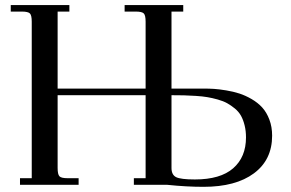

<svg xmlns="http://www.w3.org/2000/svg" viewBox="-20 -722 1138 750"><path d="M22 -676.8V-702.1H251V-676.8H205.1V-376H548.8V-637.2Q548.8 -662.1 541.7 -669.4Q534.7 -676.8 509.8 -676.8H466.8V-702.1H695.8V-676.8H649.9V-376H774.9Q795.9 -376 815.9 -374.8Q835.9 -373.5 863.8 -368.9Q891.6 -364.3 915 -356.7Q938.5 -349.1 962.9 -335Q987.3 -320.8 1004.4 -302Q1021.5 -283.2 1032.2 -254.9Q1043 -226.6 1043 -191.9Q1043 -97.7 971.9 -44.9Q900.9 7.8 774.9 7.8Q709 7.8 633.8 0H502.9V-25.9H548.8V-350.1H205.1V-65.9Q205.1 -41 212.2 -33.4Q219.2 -25.9 244.1 -25.9H287.1V0H58.1V-25.9H104V-637.2Q104 -662.1 96.9 -669.4Q89.8 -676.8 64.9 -676.8ZM649.9 -65.9Q649.9 -39.1 668 -30Q686 -21 741.2 -21Q840.8 -21 890.9 -64.7Q940.9 -108.4 940.9 -185.1Q940.9 -210.9 935.5 -232.4Q930.2 -253.9 921.4 -269.8Q912.6 -285.6 897.5 -298.1Q882.3 -310.5 867.4 -318.8Q852.5 -327.1 830.6 -333.3Q808.6 -339.4 790 -342.5Q771.5 -345.7 744.9 -347.4Q718.3 -349.1 698.5 -349.6Q678.7 -350.1 649.9 -350.1Z"/></svg>

Font: Dihjauti S
Style: Bold
Weight: 700
Designer: T. Christopher White
Version: Version 3.0.0